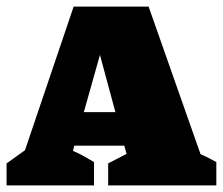

<svg xmlns="http://www.w3.org/2000/svg" viewBox="-49 -564 678 584"><path d="M561 -95Q573 -90 585.5 -83.5Q598 -77 609 -71V0H280V-67L336 -96L329 -121H177L173 -105Q190 -98 206 -89Q222 -80 237 -71V0H-29V-67L27 -107L175 -544H403ZM206 -223H302L255 -397Z"/></svg>

Font: Piazzolla SC Black
Style: Regular
Weight: 900
Designer: Juan Pablo del Peral
Foundry: Huerta Tipografica
Version: Version 1.330